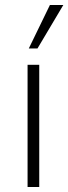

<svg xmlns="http://www.w3.org/2000/svg" viewBox="-20 -753 275 773"><path d="M91 0V-492H138V0ZM96 -558 181 -733H235L131 -558Z"/></svg>

Font: Nunito Sans 7pt Condensed ExtraLight
Style: Regular
Weight: 250
Width: 3
Designer: Vernon Adams
Foundry: Vernon Adams
Version: Version 3.101;gftools[0.9.27]